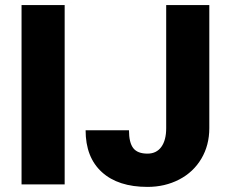

<svg xmlns="http://www.w3.org/2000/svg" viewBox="-20 -731 904 761"><path d="M236.3 0H65.4V-710.9H236.3ZM638.7 -710.9H809.6V-223.1Q809.6 -155.3 778.1 -102.1Q746.6 -48.8 690.2 -19.5Q633.8 9.8 564.5 9.8Q448.2 9.8 383.8 -48.8Q319.3 -107.4 319.3 -214.8H491.2Q491.2 -166 508.1 -144Q524.9 -122.1 564.5 -122.1Q600.1 -122.1 619.4 -148.7Q638.7 -175.3 638.7 -223.1Z"/></svg>

Font: Roboto
Style: Regular
Weight: 900
Designer: Google
Version: Version 2.001171; 2014